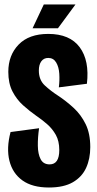

<svg xmlns="http://www.w3.org/2000/svg" viewBox="-20 -823 433 855"><path d="M198 12Q124 12 80 -19.5Q36 -51 22 -107Q8 -163 27 -235L154 -252Q148 -211 148.5 -174Q149 -137 161 -114Q173 -91 201 -91Q244 -91 244 -155Q244 -195 228.5 -222.5Q213 -250 190 -270Q167 -290 142 -307Q112 -328 83 -354Q54 -380 35.5 -416Q17 -452 17 -503Q17 -577 63 -624.5Q109 -672 195 -672Q291 -672 335 -612.5Q379 -553 367 -450L242 -434Q246 -465 244 -495Q242 -525 230 -545Q218 -565 195 -565Q175 -565 164 -550Q153 -535 153 -509Q153 -467 179.5 -442.5Q206 -418 237 -398Q275 -373 308 -342.5Q341 -312 361.5 -270Q382 -228 382 -168Q382 -116 363.5 -75.5Q345 -35 304.5 -11.5Q264 12 198 12ZM238 -697H125L175 -803H316Z"/></svg>

Font: Bricolage Grotesque 96pt Condensed Bricolage Grotesque 48pt Condensed Regular
Style: Bold
Weight: 700
Width: 3
Designer: Mathieu Triay
Foundry: Atelier Triay
Version: Version 1.001; ttfautohint (v1.8.4.7-5d5b);gftools[0.9.33.de